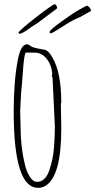

<svg xmlns="http://www.w3.org/2000/svg" viewBox="-20 -885 459 924"><path d="M68.8 -727.1Q71.3 -737.8 152.8 -801.3Q234.4 -864.7 243.7 -864.7Q245.6 -864.7 250.2 -859.6Q254.9 -854.5 254.9 -849.1Q254.9 -843.8 251.2 -841.6Q247.6 -839.4 223.6 -821.3Q199.7 -803.2 177.7 -786.6Q155.8 -770 147.7 -765.9Q139.6 -761.7 115 -743.7Q90.3 -725.6 73.7 -721.7ZM418.9 -833 367.2 -803.7Q333.5 -790.5 299.6 -768.8Q265.6 -747.1 247.1 -735.8Q228.5 -724.6 223.9 -724.6Q219.2 -724.6 219.2 -732.2Q219.2 -739.7 269.5 -776.9Q319.8 -814 356.9 -835.7Q394 -857.4 398.9 -857.4Q403.8 -857.4 410.6 -849.1Q417.5 -840.8 418.9 -833ZM272.9 -386.2 274.9 -267.1Q274.9 -42 202.6 6.8Q185.1 19 163.1 19Q45.9 19 45.9 -349.1Q45.9 -491.2 65.4 -595.7Q80.1 -671.9 109.9 -671.9Q116.7 -671.9 122.8 -666.5Q128.9 -661.1 139.4 -657.5Q149.9 -653.8 168.2 -650.4Q186.5 -647 194.3 -645.5Q214.4 -642.1 232.9 -606.9Q274.9 -535.6 274.9 -391.1ZM77.1 -350.1 79.1 -271Q79.1 -175.8 100.6 -89.8Q108.4 -57.6 123.8 -33.7Q139.2 -9.8 158.9 -9.8Q178.7 -9.8 193.6 -24.4Q208.5 -39.1 217.3 -65.2Q226.1 -91.3 231.9 -118.4Q237.8 -145.5 240.2 -179.2Q244.1 -232.9 244.1 -274.9L232.9 -511.2L229 -519L231 -523.9Q231 -567.4 206.5 -599.6Q182.1 -631.8 147 -631.8H105Q96.7 -631.8 90.3 -542.7Q84 -453.6 82 -443.8Z"/></svg>

Font: Amatic SC
Style: Regular
Weight: 400
Version: Version 1.004